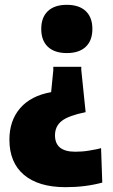

<svg xmlns="http://www.w3.org/2000/svg" viewBox="-20 -569 468 796"><path d="M317 -279 335 -104Q265 -90 236.5 -68Q208 -46 208 -8Q208 60 292 60Q304 60 319 59Q334 58 348.5 55.5Q363 53 376.5 50.5Q390 48 399 45L404 188Q334 207 252 207Q140 207 79.5 156Q19 105 19 10Q19 -69 63.5 -120.5Q108 -172 192 -187L201 -278V-292H317ZM257 -549Q308 -549 335.5 -523Q363 -497 363 -449Q363 -401 335.5 -375Q308 -349 257 -349Q206 -349 178.5 -375Q151 -401 151 -449Q151 -497 178.5 -523Q206 -549 257 -549Z"/></svg>

Font: Encode Sans Compressed
Style: Black
Weight: 900
Designer: Pablo Impallari, Andres Torresi
Foundry: Pablo Impallari, Andres Torresi
Version: Version 1.000; ttfautohint (v1.00) -l 8 -r 50 -G 200 -x 14 -